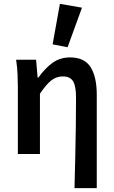

<svg xmlns="http://www.w3.org/2000/svg" viewBox="-20 -802 592 1000"><path d="M368 178Q370 99 372 14.5Q374 -70 375 -150Q376 -230 376 -293Q376 -354 360.5 -379Q345 -404 307 -404Q274 -404 247.5 -383.5Q221 -363 188 -314V0H73V-348Q73 -377 71.5 -414Q70 -451 64 -491H168L176 -398H180Q215 -447 254 -475Q293 -503 345 -503Q420 -503 452 -452Q484 -401 484 -308V178ZM332 -556 254 -571 292 -782 407 -762Z"/></svg>

Font: Source Sans Pro SemiBold
Style: Regular
Weight: 600
Designer: Paul D. Hunt
Foundry: Adobe Systems Incorporated
Version: Version 2.045;hotconv 1.0.109;makeotfexe 2.5.65596